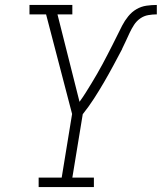

<svg xmlns="http://www.w3.org/2000/svg" viewBox="-20 -755 653 775"><path d="M136 0V-38H229L271 -295L166 -697H99V-735H272V-697H212L301 -344Q314 -362 326 -381Q338 -400 349.5 -419Q361 -438 372 -457Q383 -476 393.5 -495.5Q404 -515 414 -534.5Q424 -554 434 -573.5Q444 -593 453.5 -612.5Q463 -632 473 -651.5Q483 -671 497.5 -689Q512 -707 531 -718Q550 -729 571 -732Q592 -735 613 -735V-697Q596 -697 578.5 -694Q561 -691 546 -680.5Q531 -670 521 -654.5Q511 -639 503.5 -623Q496 -607 488.5 -590.5Q481 -574 473 -558V-557Q455 -523 437 -489.5Q419 -456 399.5 -422.5Q380 -389 359 -356.5Q338 -324 314 -294L272 -38H359V0Z"/></svg>

Font: Iosevka Slab XLtEx
Style: Italic
Weight: 200
Width: 7
Italic angle: -9°
Monospace: yes
Designer: Belleve Invis
Foundry: Belleve Invis
Version: Version 11.1.0; ttfautohint (v1.8.3)